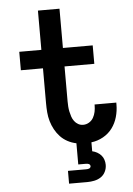

<svg xmlns="http://www.w3.org/2000/svg" viewBox="-62 -781 724 1047"><g transform="rotate(-5 300.0 -257.5)"><path d="M273 220V150H373Q377 150 381 149.5Q385 149 389 147.5Q393 146 395.5 142.5Q398 139 398 135Q398 131 395.5 127.5Q393 124 389 122.5Q385 121 381 120.5Q377 120 373 120H332V4Q307 -1 284.5 -13Q262 -25 245 -43Q228 -61 216 -83Q204 -105 197 -129Q190 -153 188 -178Q186 -203 186 -228V-419H65V-520H186V-735H304V-520H467V-419H304V-228Q304 -214 305 -199.5Q306 -185 309 -171Q312 -157 316.5 -143.5Q321 -130 329.5 -118.5Q338 -107 350.5 -100Q363 -93 378 -93Q395 -93 410 -102Q425 -111 433.5 -126Q442 -141 445.5 -158Q449 -175 449 -192Q449 -194 449 -195.5Q449 -197 449 -198H568Q568 -195 568 -192.5Q568 -190 568 -187Q568 -153 558.5 -119.5Q549 -86 529 -59Q509 -32 478.5 -15Q448 2 414 6V55Q428 58 440.5 65Q453 72 462.5 82.5Q472 93 476.5 107Q481 121 481 135Q481 155 472 173Q463 191 447 201.5Q431 212 411.5 216Q392 220 373 220Z"/></g></svg>

Font: Zed Sans Extended
Style: Bold
Weight: 700
Width: 7
Designer: Belleve Invis
Foundry: Belleve Invis
Version: Version 1.0.0; ttfautohint (v1.8.4)